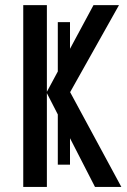

<svg xmlns="http://www.w3.org/2000/svg" viewBox="-20 -734 497 754"><path d="M254.9 -87.4H207V-647H254.9ZM456.5 0H353L164.1 -368.2V0H71.3V-713.9H164.1V-373.5L347.2 -713.9H447.3L255.4 -372.1Z"/></svg>

Font: Open Sans Condensed Medium
Style: Regular
Weight: 500
Width: 3
Designer: Monotype Design Team
Foundry: Monotype Imaging Inc.
Version: Version 3.000